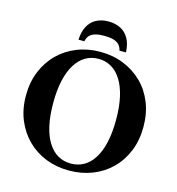

<svg xmlns="http://www.w3.org/2000/svg" viewBox="-130 -1019 1054 1141"><g transform="rotate(15 397.5 -448.5)"><path d="M397 -907Q355 -907 322.5 -890Q290 -873 272 -839Q254 -805 252 -756H288Q293 -780 306 -793Q319 -806 341 -812Q363 -818 395 -818Q427 -818 449.5 -812Q472 -806 485.5 -792.5Q499 -779 504 -756H544Q542 -806 523.5 -839.5Q505 -873 472.5 -890Q440 -907 397 -907ZM397 10Q320 10 254.5 -16Q189 -42 140 -90.5Q91 -139 63.5 -206Q36 -273 36 -355Q36 -437 63.5 -504Q91 -571 139.5 -619Q188 -667 254 -693.5Q320 -720 397 -720Q475 -720 541 -693.5Q607 -667 656 -619Q705 -571 732 -504Q759 -437 759 -355Q759 -273 732 -206Q705 -139 656 -90.5Q607 -42 541 -16Q475 10 397 10ZM397 -33Q442 -33 477.5 -53.5Q513 -74 538.5 -114.5Q564 -155 577.5 -215Q591 -275 591 -355Q591 -433 577.5 -493Q564 -553 538.5 -594Q513 -635 477.5 -656Q442 -677 398 -677Q353 -677 317.5 -656Q282 -635 256.5 -594Q231 -553 217.5 -493Q204 -433 204 -355Q204 -275 217.5 -215Q231 -155 256.5 -114.5Q282 -74 317.5 -53.5Q353 -33 397 -33Z"/></g></svg>

Font: Roboto Serif 144pt SemiBold
Style: Regular
Weight: 600
Version: Version 1.008